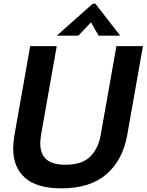

<svg xmlns="http://www.w3.org/2000/svg" viewBox="-20 -1015 801 1049"><path d="M52 -204Q52 -232 59 -277L145 -763H290L204 -277Q200 -245 200 -231Q200 -175 232.5 -145Q265 -115 339 -115Q426 -115 471 -157.5Q516 -200 530 -277L616 -763H761L675 -277Q651 -141 562 -63.5Q473 14 316 14Q181 14 116.5 -43.5Q52 -101 52 -204ZM408 -820H290L487 -995H501L637 -820H519L477 -893Z"/></svg>

Font: Open Sauce One
Style: Bold Italic
Weight: 700
Italic angle: -10°
Designer: Alfredo Marco Pradil
Foundry: Creative Sauce Fz LLC
Version: Version 1.477